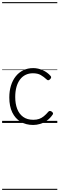

<svg xmlns="http://www.w3.org/2000/svg" viewBox="-20 -1163 562 1816"><path d="M294 19Q226 19 175 -11.5Q124 -42 96 -100Q68 -158 68 -241Q68 -302 83.5 -352.5Q99 -403 128.5 -440.5Q158 -478 200 -498.5Q242 -519 294 -519Q340 -519 384.5 -499Q429 -479 458 -445Q465 -437 463.5 -429.5Q462 -422 453 -413Q444 -404 436.5 -404Q429 -404 423 -410Q394 -437 365 -453.5Q336 -470 291 -470Q253 -470 222 -455Q191 -440 169 -410.5Q147 -381 135.5 -339.5Q124 -298 124 -245Q124 -182 142.5 -133.5Q161 -85 199 -57.5Q237 -30 295 -30Q326 -30 349.5 -38Q373 -46 394.5 -63.5Q416 -81 438 -107Q445 -114 453 -113.5Q461 -113 470 -107Q478 -101 481 -93.5Q484 -86 478 -79Q455 -45 424.5 -23Q394 -1 360 9Q326 19 294 19ZM0 623H522V633H0ZM0 -20H522V0H0ZM0 -505H522V-500H0ZM0 -1143H522V-1133H0Z"/></svg>

Font: Playwrite CL Guides
Style: Regular
Weight: 400
Designer: Veronika Burian, José Scaglione
Foundry: TypeTogether
Version: Version 1.003